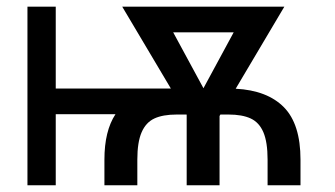

<svg xmlns="http://www.w3.org/2000/svg" viewBox="-20 -550 996 570"><path d="M145.5 -287.1H487.3L342.8 -530.3H824.2L679.7 -286.6Q773.4 -281.7 822.8 -231.7Q872.1 -181.6 872.1 -76.2V0H774.4V-76.2Q774.4 -127.9 762 -157.2Q749.5 -186.5 724.4 -198.2Q699.2 -210 658.2 -210H634.3L631.8 -205.6V0H534.2V-209L533.7 -210H504.9Q463.4 -210 438.2 -198.2Q413.1 -186.5 400.4 -157.2Q387.7 -127.9 387.7 -76.2V0H290V-76.2Q290 -161.1 322.8 -210.9H145.5V0H61.5V-530.3H145.5ZM584 -288.1 673.8 -454.1H494.1Z"/></svg>

Font: Pretendard GOV
Style: Regular
Weight: 400
Designer: Base glyphs from Inter by Rasmus Andersson; Hangeul glyphs from Noto Sans CJK(Source Han Sans) by Jang Soo-young and Kan
Foundry: Kil Hyung-jin
Version: Version 1.309